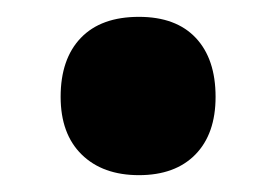

<svg xmlns="http://www.w3.org/2000/svg" viewBox="-20 -196 328 228"><path d="M52 -81Q52 -126 76 -151Q100 -176 145 -176Q189 -176 212.5 -151Q236 -126 236 -81Q236 -37 212 -12.5Q188 12 145 12Q102 12 77 -12.5Q52 -37 52 -81Z"/></svg>

Font: Noto Sans Kannada ExtraCondensed Black
Style: Regular
Weight: 900
Width: 2
Designer: Jelle Bosma - Monotype Design Team
Foundry: Monotype Imaging Inc.
Version: Version 2.005; ttfautohint (v1.8.4.7-5d5b)